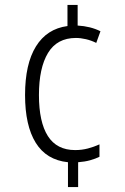

<svg xmlns="http://www.w3.org/2000/svg" viewBox="-20 -744 505 774"><path d="M293 -641Q345 -638 385 -618L368 -571Q348 -581 326.5 -586Q305 -591 286 -591Q210 -591 173.5 -530.5Q137 -470 137 -361Q137 -252 173 -195.5Q209 -139 283 -139Q310 -139 334.5 -145.5Q359 -152 381 -162V-112Q365 -104 343.5 -98Q322 -92 295 -90V10H254V-90Q167 -99 124 -168.5Q81 -238 81 -361Q81 -486 125 -557Q169 -628 252 -639V-724H293Z"/></svg>

Font: Noto Sans Sinhala Condensed Light
Style: Regular
Weight: 300
Width: 3
Designer: Jelle Bosma - Monotype Design Team
Foundry: Monotype Imaging Inc.
Version: Version 2.006; ttfautohint (v1.8.4.7-5d5b)